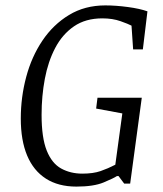

<svg xmlns="http://www.w3.org/2000/svg" viewBox="-20 -680 603 711"><path d="M263 11Q196 11 150 -18.5Q104 -48 80.5 -104Q57 -160 57 -241Q57 -320 77 -395Q97 -470 137 -529.5Q177 -589 235.5 -624.5Q294 -660 370 -660Q409 -660 453.5 -654Q498 -648 526 -638L509 -497H473L467 -585Q456 -591 426.5 -601.5Q397 -612 359 -612Q297 -612 254 -582.5Q211 -553 184.5 -502.5Q158 -452 146 -388Q134 -324 134 -255Q134 -170 153 -122.5Q172 -75 206.5 -56Q241 -37 285 -37Q325 -37 352.5 -46.5Q380 -56 407 -70L433 -260L336 -278L341 -318H505L462 0H440L419 -28H413Q401 -20 364 -4.5Q327 11 263 11Z"/></svg>

Font: Faustina Light Light
Style: Italic
Weight: 300
Italic angle: -8°
Version: Version 1.200